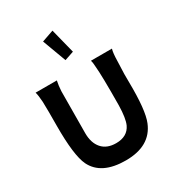

<svg xmlns="http://www.w3.org/2000/svg" viewBox="-211 -1032 1081 1174"><g transform="rotate(-30 329.5 -445.0)"><path d="M339 -901 383 -727 318 -705 256 -872ZM451 -624H599Q591 -598 590 -541Q585 -434 587 -395Q590 -195 559 -120Q506 11 332 11Q160 11 106 -100Q70 -176 71 -384Q72 -495 70 -554Q67 -602 60 -624H210Q203 -591 201 -553Q199 -307 199 -257Q199 -189 233.5 -149.5Q268 -110 333 -110Q413 -110 442 -172Q460 -212 462 -302Q464 -514 457 -581Q456 -607 451 -624Z"/></g></svg>

Font: GFS Neohellenic Rg
Style: Bold
Weight: 700
Designer: Designed by Takis Katsoulidis and George D. Matthiopoulos.
Foundry: Designed by Takis Katsoulidis and George D. Matthiopoulos.
Version: Version 1.0